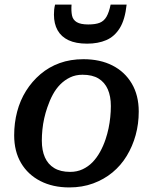

<svg xmlns="http://www.w3.org/2000/svg" viewBox="-20 -807 672 840"><path d="M442 -198Q450 -222 455 -246Q460 -270 462.5 -295Q465 -320 465 -343Q465 -386 451.5 -416.5Q438 -447 411 -463.5Q384 -480 341 -480Q311 -480 287 -468.5Q263 -457 244 -438Q225 -419 211 -393Q197 -367 187 -337Q179 -314 173.5 -289.5Q168 -265 165.5 -240Q163 -215 163 -192Q163 -149 176.5 -118.5Q190 -88 217.5 -71.5Q245 -55 287 -55Q317 -55 341.5 -66.5Q366 -78 384.5 -97Q403 -116 417.5 -142Q432 -168 442 -198ZM42 -215Q42 -269 55 -318.5Q68 -368 94 -409.5Q120 -451 157 -482.5Q194 -514 241 -531Q288 -548 345 -548Q418 -548 472 -520.5Q526 -493 556.5 -441.5Q587 -390 587 -319Q587 -265 573.5 -216Q560 -167 534.5 -125Q509 -83 472 -52.5Q435 -22 387.5 -4.5Q340 13 283 13Q211 13 156.5 -15Q102 -43 72 -94Q42 -145 42 -215ZM361 -616Q409 -616 445 -631.5Q481 -647 504 -684Q527 -721 534 -787H464Q457 -753 446 -734Q435 -715 416.5 -707.5Q398 -700 366 -700Q333 -700 316 -710Q299 -720 295 -739.5Q291 -759 293 -787H221Q218 -775 217 -765Q216 -755 216 -743Q216 -703 232 -674.5Q248 -646 280 -631Q312 -616 361 -616Z"/></svg>

Font: Roboto Serif Medium
Style: Italic
Weight: 500
Italic angle: -10°
Designer: Greg Gazdowicz
Foundry: Commercial Type
Version: Version 1.008